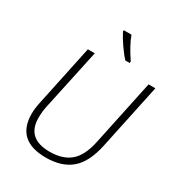

<svg xmlns="http://www.w3.org/2000/svg" viewBox="-217 -1066 1115 1210"><g transform="rotate(30 340.5 -460.5)"><path d="M681.2 -713.9 580.1 -236.8Q551.8 -105 483.9 -47.6Q416 9.8 300.8 9.8Q85.9 9.8 85.9 -186Q85.9 -226.6 99.1 -284.2L189.9 -713.9H240.2L146 -274.9Q136.2 -231.4 136.2 -185.1Q136.2 -34.2 303.2 -34.2Q398.4 -34.2 453.4 -81.3Q508.3 -128.4 530.8 -236.8L631.8 -713.9ZM461.9 -771H429.7Q405.3 -796.4 374 -841.6Q342.8 -886.7 325.7 -920.9V-931.2H381.8Q404.3 -868.2 461.9 -783.2Z"/></g></svg>

Font: TypoPRO Open Sans
Style: Italic
Weight: 300
Italic angle: -12°
Foundry: Ascender Corporation
Version: Version 1.10